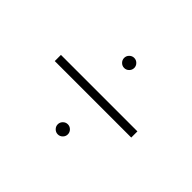

<svg xmlns="http://www.w3.org/2000/svg" viewBox="-94 -681 726 726"><g transform="rotate(45 269.0 -317.5)"><path d="M474 -334V-301H65V-334ZM250 -121Q242 -129 242 -140Q242 -151 250 -159Q258 -167 269 -167Q280 -167 288 -159Q296 -151 296 -140Q296 -129 288 -121Q280 -113 269 -113Q258 -113 250 -121ZM250 -476Q242 -484 242 -495Q242 -506 250 -514Q258 -522 269 -522Q280 -522 288 -514Q296 -506 296 -495Q296 -484 288 -476Q280 -468 269 -468Q258 -468 250 -476Z"/></g></svg>

Font: Nacelle UltraLight
Style: Regular
Weight: 200
Designer: Sora Sagano
Foundry: Sora Sagano
Version: Version 1.000;FEAKit 1.0